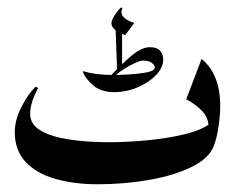

<svg xmlns="http://www.w3.org/2000/svg" viewBox="-20 -485 628 513"><path d="M82 -250Q71.3 -230.5 65.9 -212.9Q60.5 -195.3 60.5 -181.2Q60.5 -152.8 88.6 -136.2Q116.7 -119.6 164.8 -112.3Q212.9 -105 272 -105Q317.4 -105 370.8 -109.9Q424.3 -114.7 470.7 -125.7Q517.1 -136.7 541.5 -154.8L537.1 -146.5Q537.1 -170.9 519.5 -189Q502 -207 477.5 -219.7L518.6 -327.6Q568.4 -287.1 568.4 -201.7Q568.4 -176.8 563.7 -145.8Q559.1 -114.7 550.8 -94.2Q538.1 -61.5 491.7 -38.8Q445.3 -16.1 379.2 -4.4Q313 7.3 240.7 7.3Q177.7 7.3 127.7 -7.1Q77.6 -21.5 48.6 -52.2Q19.5 -83 19.5 -131.8Q19.5 -164.6 37.4 -199.5Q55.2 -234.4 75.2 -253.4ZM284.7 -238.8 278.3 -284.7Q322.3 -284.7 357.9 -289.3Q393.6 -293.9 393.6 -304.2Q393.6 -311 385.5 -317.1Q377.4 -323.2 361.3 -323.2Q355 -323.2 340.1 -316.4Q325.2 -309.6 309.3 -299.3Q293.5 -289.1 283.7 -278.3L272.5 -279.3Q303.2 -312.5 330.8 -335.7Q358.4 -358.9 380.4 -358.9Q399.9 -358.9 408 -349.1Q416 -339.4 416 -326.2Q416 -304.2 396.7 -284.2Q377.4 -264.2 347.4 -251.5Q317.4 -238.8 284.7 -238.8ZM285.2 -238.8Q250.5 -238.8 229.7 -256.3Q209 -273.9 201.2 -293L202.1 -294.9Q219.2 -289.6 240.2 -287.1Q261.2 -284.7 278.8 -284.7ZM293 -294.9 288.6 -414.1 306.2 -404.3V-306.6ZM314.5 -391.1Q277.8 -404.8 277.8 -422.4Q277.8 -431.2 286.9 -445.1Q295.9 -459 303.7 -465.3L307.1 -463.4Q300.8 -448.7 310.5 -439Q320.3 -429.2 338.9 -423.8Z"/></svg>

Font: Lateef SemiBold
Style: Regular
Weight: 600
Designer: SIL International
Foundry: SIL International
Version: Version 4.200